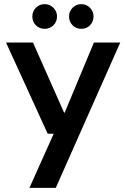

<svg xmlns="http://www.w3.org/2000/svg" viewBox="-20 -701 608 926"><path d="M122 205 239 -56H210L9 -496H139L289 -158H292L433 -496H560L249 205ZM196 -562Q170 -562 153 -579Q136 -596 136 -622Q136 -646 153 -663.5Q170 -681 196 -681Q220 -681 237.5 -663.5Q255 -646 255 -622Q255 -596 237.5 -579Q220 -562 196 -562ZM372 -562Q347 -562 330 -579Q313 -596 313 -622Q313 -646 330 -663.5Q347 -681 372 -681Q397 -681 414 -663.5Q431 -646 431 -622Q431 -596 414 -579Q397 -562 372 -562Z"/></svg>

Font: DM Sans 36pt SemiBold
Style: Regular
Weight: 600
Designer: Colophon Foundry, Jonny Pinhorn
Foundry: Colophon Foundry
Version: Version 4.004;gftools[0.9.30]